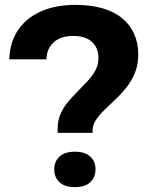

<svg xmlns="http://www.w3.org/2000/svg" viewBox="-20 -758 610 786"><path d="M216 -214V-231Q216 -265 228 -292Q240 -319 259 -341.5Q278 -364 299 -385Q320 -406 339 -426.5Q358 -447 370.5 -470Q383 -493 383 -520Q383 -550 370 -570.5Q357 -591 334 -601Q311 -611 280 -611Q228 -611 199.5 -584.5Q171 -558 170 -515H18Q20 -585 54 -635Q88 -685 148 -711.5Q208 -738 288 -738Q352 -738 400 -724Q448 -710 480.5 -683Q513 -656 529.5 -618.5Q546 -581 546 -535Q546 -493 532.5 -460Q519 -427 497.5 -400Q476 -373 452 -350.5Q428 -328 407 -307.5Q386 -287 372.5 -266.5Q359 -246 359 -223V-214ZM287 8Q245 8 223.5 -12Q202 -32 202 -65Q202 -97 223.5 -117Q245 -137 287 -137Q328 -137 349.5 -117Q371 -97 371 -65Q371 -32 349.5 -12Q328 8 287 8Z"/></svg>

Font: Mona Sans SemiExpanded
Style: Bold
Weight: 700
Width: 6
Designer: Deni Anggara
Foundry: GitHub
Version: Version 2.000